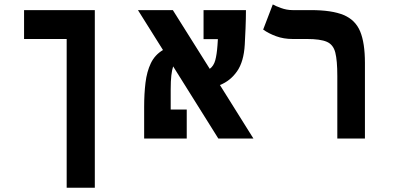

<svg xmlns="http://www.w3.org/2000/svg" viewBox="-20 -632 1798 876"><path d="M412.6 224.6H284.2V-454.1H89.8V-585.9H412.6Z M976.1 0 770 -329.1Q764.6 -313 761.7 -287.6Q758.8 -262.2 758.8 -224.1V-132.3H832V0H637.7V-144.5Q637.7 -203.6 643.8 -254.4Q649.9 -305.2 668.2 -343.5Q686.5 -381.8 723.6 -403.8L609.4 -585.9H768.6L937 -317.9Q955.1 -331.1 962.2 -357.2Q969.2 -383.3 972.2 -424.3Q973.1 -440.4 974.1 -453.6H908.7V-585.9H1102.1Q1102.1 -547.4 1100.3 -503.2Q1098.6 -459 1096.7 -428.2Q1092.3 -350.6 1061.5 -306.6Q1030.8 -262.7 983.4 -244.1L1136.2 0Z M1645 -345.2V0H1519V-285.2Q1519 -356 1509.8 -392.3Q1500.5 -428.7 1470.9 -441.4Q1441.4 -454.1 1380.4 -454.1H1315.4Q1273.9 -454.1 1239.5 -466.8Q1205.1 -479.5 1180.7 -497.1L1224.6 -611.8Q1235.8 -605 1262 -595.5Q1288.1 -585.9 1314.9 -585.9H1398.4Q1494.1 -585.9 1547.9 -563.5Q1601.6 -541 1623.3 -488.5Q1645 -436 1645 -345.2Z"/></svg>

Font: CaskaydiaMono NF
Style: Bold
Weight: 700
Designer: Aaron Bell
Foundry: Saja Typeworks
Version: Version 2111.001; ttfautohint (v1.8.4);Nerd Fonts 3.1.1